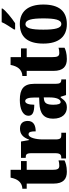

<svg xmlns="http://www.w3.org/2000/svg" viewBox="715 -1521 816 2286"><g transform="rotate(-90 1123.0 -378.0)"><path d="M221 10C290 10 336 -7 356 -18V-89C338 -83 315 -80 292 -80C253 -80 244 -105 244 -163V-468H348V-536H244V-660H151C143 -616 128 -585 113 -566C97 -545 66 -521 19 -520V-468H80V-149C80 -31 135 10 221 10Z M379 0H686V-56H656C625 -56 606 -64 606 -123V-277C606 -359 627 -446 666 -446C697 -446 702 -416 702 -361C776 -361 826 -389 826 -455C826 -509 800 -548 735 -548C670 -548 631 -514 603 -439H599L581 -536H386V-480H390C426 -480 442 -471 442 -412V-128C442 -65 421 -56 383 -56H379Z M985 10C1044 10 1067 -11 1105 -64H1114L1134 0H1321V-56H1318C1280 -56 1268 -72 1268 -126V-380C1268 -505 1204 -550 1076 -550C974 -550 888 -518 888 -446C888 -398 930 -378 1019 -378C1019 -448 1036 -486 1062 -486C1091 -486 1105 -449 1105 -374V-320L1037 -317C914 -312 853 -263 853 -154C853 -42 913 10 985 10ZM1051 -64C1029 -64 1019 -95 1019 -150C1019 -221 1034 -256 1081 -262L1106 -265V-191C1106 -115 1084 -64 1051 -64Z M1563 10C1632 10 1678 -7 1698 -18V-89C1680 -83 1657 -80 1634 -80C1595 -80 1586 -105 1586 -163V-468H1690V-536H1586V-660H1493C1485 -616 1470 -585 1455 -566C1439 -545 1408 -521 1361 -520V-468H1422V-149C1422 -31 1477 10 1563 10Z M1915 -619V-606H1990C2049 -644 2143 -721 2164 -756V-766H2002C1985 -721 1940 -660 1915 -619ZM1978 10C2132 10 2212 -82 2212 -270C2212 -458 2124 -550 1981 -550C1827 -550 1747 -458 1747 -270C1747 -82 1834 10 1978 10ZM1980 -56C1930 -56 1913 -130 1913 -270C1913 -411 1929 -483 1979 -483C2029 -483 2047 -411 2047 -270C2047 -130 2030 -56 1980 -56Z"/></g></svg>

Font: Noto Serif Hebrew ExtraCondensed Black
Style: Regular
Weight: 900
Width: 2
Designer: Monotype Design Team
Foundry: Monotype Imaging Inc.
Version: Version 2.004